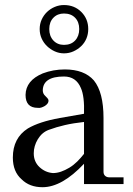

<svg xmlns="http://www.w3.org/2000/svg" viewBox="-20 -745 539 777"><path d="M337.1 -627.4Q337.1 -606.9 329.7 -589.1Q322.3 -571.4 308.6 -558.3Q294.9 -545.1 277.1 -537.1Q259.4 -529.1 238.9 -529.1Q219.4 -529.1 201.7 -537.1Q184 -545.1 170.3 -558.3Q156.6 -571.4 148.6 -589.1Q140.6 -606.9 140.6 -627.4Q140.6 -648 148.6 -665.7Q156.6 -683.4 170.3 -696.6Q184 -709.7 201.7 -717.1Q219.4 -724.6 238.9 -724.6Q281.1 -724.6 309.1 -696.6Q337.1 -668.6 337.1 -627.4ZM300.6 -627.4Q300.6 -656 284 -673.1Q267.4 -690.3 238.9 -690.3Q212.6 -690.3 196 -673.1Q179.4 -656 179.4 -627.4Q179.4 -598.9 196 -581.1Q212.6 -563.4 238.9 -563.4Q267.4 -563.4 284 -581.1Q300.6 -598.9 300.6 -627.4ZM480 0H320V-82.3Q230.9 12.6 152 12.6Q99.4 12.6 67.4 -19.4Q32 -50.3 32 -107.4Q32 -186.3 92.6 -225.1Q139.4 -252.6 221.7 -267.4L320 -284.6Q322.3 -355.4 307.4 -388.6Q288 -435.4 238.9 -435.4Q154.3 -435.4 153.1 -379.4Q153.1 -365.7 163.4 -356.6Q173.7 -347.4 176 -340.6Q177.1 -332.6 172.6 -326.3Q168 -320 161.1 -316Q154.3 -312 146.9 -309.7Q139.4 -307.4 132.6 -308.6Q83.4 -308.6 83.4 -361.1Q84.6 -419.4 153.1 -448Q195.4 -464 242.3 -464Q321.1 -464 360 -419.4Q398.9 -371.4 398.9 -267.4V-50.3Q398.9 -38.9 405.7 -33.1Q412.6 -27.4 421.7 -27.4H480ZM320 -122.3V-251.4Q277.7 -246.9 242.9 -238.9Q208 -230.9 177.1 -219.4Q149.7 -209.1 133.1 -181.7Q116.6 -154.3 116.6 -124.6Q116.6 -90.3 140 -68.6Q163.4 -46.9 194.3 -44.6Q210.3 -44.6 226.9 -50.3Q243.4 -56 260.6 -66.3Q277.7 -76.6 292.6 -91.4Q307.4 -106.3 320 -122.3Z"/></svg>

Font: t
Style: Regular
Weight: 400
Designer: Takis Katsoulidis and George D. Matthiopoulos
Foundry: Takis Katsoulidis and George D. Matthiopoulos
Version: Version 1.0 ; ttfautohint (v1.8.1)